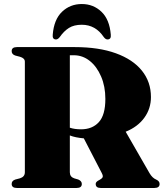

<svg xmlns="http://www.w3.org/2000/svg" viewBox="-20 -934 824 954"><path d="M730 -452Q730 -394 697 -348.8Q664 -303.5 604.5 -279.5L723 -73.5Q737 -49.5 756.5 -41.5Q773 -34 773 -20Q773 0 747 0H480.5Q455.5 0 455.5 -20Q455.5 -29 467 -36L476 -41Q487 -47 490 -53.8Q493 -60.5 485 -75.5L396.5 -246.5Q375 -248.5 358 -252Q341 -255.5 327 -261V-78Q327 -55.5 348.5 -48L369 -42Q386.5 -34.5 386.5 -20Q386.5 0 361 0H64Q38 0 38 -20Q38 -36 56 -42L79 -48Q103.5 -55.5 103.5 -78V-627.5Q103.5 -645 79 -652L56 -658Q38 -664 38 -680Q38 -700 64 -700H351.5Q471 -700 555.8 -669.2Q640.5 -638.5 685.2 -582.8Q730 -527 730 -452ZM327 -659.5V-299.5Q350 -291.5 383 -291.5Q438.5 -291.5 471 -327Q503.5 -362.5 503.5 -442.5Q503.5 -505 482.2 -554.2Q461 -603.5 425.8 -631.5Q390.5 -659.5 347 -659.5ZM386.5 -811Q347.5 -811 322.5 -795.2Q297.5 -779.5 277 -750Q267.5 -738 258.5 -738Q239.5 -738 242 -761.5Q248 -837 288.2 -875.5Q328.5 -914 386.5 -914Q444 -914 484.2 -875.5Q524.5 -837 530.5 -761.5Q533 -738 514 -738Q504.5 -738 495.5 -750Q454.5 -811 386.5 -811Z"/></svg>

Font: Fraunces 72pt S000 Black
Style: Regular
Weight: 900
Version: Version 1.000; ttfautohint (v1.8.3)